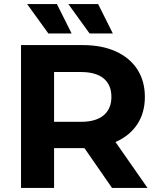

<svg xmlns="http://www.w3.org/2000/svg" viewBox="-20 -921 775 941"><path d="M529 0 394 -195H386H245V0H83V-700H386Q479 -700 547.5 -669Q616 -638 653 -581Q690 -524 690 -446Q690 -368 652.5 -311.5Q615 -255 546 -225L703 0ZM377 -568H245V-324H377Q450 -324 488 -356Q526 -388 526 -446Q526 -505 488 -536.5Q450 -568 377 -568ZM113 -901H259L331 -757H217ZM315 -901H461L533 -757H419Z"/></svg>

Font: Montserrat-Bold
Style: Bold
Weight: 700
Version: Version 7.200